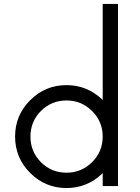

<svg xmlns="http://www.w3.org/2000/svg" viewBox="-20 -940 708 970"><path d="M498.8 -920H576.2V0H498.8V-65Q421.2 10 316.2 10Q208.8 10 132.5 -66.2Q56.2 -142.5 56.2 -250Q56.2 -357.5 132.5 -433.8Q208.8 -510 316.2 -510Q421.2 -510 498.8 -435ZM316.2 -67.5Q391.2 -67.5 445 -120.6Q498.8 -173.8 498.8 -250Q498.8 -326.2 445 -379.4Q391.2 -432.5 316.2 -432.5Q240 -432.5 186.9 -379.4Q133.8 -326.2 133.8 -250Q133.8 -173.8 186.9 -120.6Q240 -67.5 316.2 -67.5Z"/></svg>

Font: Now Alt
Style: Regular
Weight: 400
Designer: Alfredo Marco Pradil
Foundry: Alfredo Marco Pradil
Version: Version 1.002;PS 001.002;hotconv 1.0.88;makeotf.lib2.5.64775